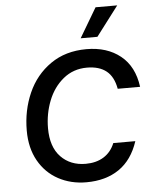

<svg xmlns="http://www.w3.org/2000/svg" viewBox="-62 -990 831 1051"><g transform="rotate(-5 354.0 -464.0)"><path d="M407 -777 503 -939H622L499 -777ZM69 -299Q69 -410 111 -505Q153 -600 235.5 -657.5Q318 -715 433 -715Q546 -715 619.5 -656Q693 -597 708 -484H585Q573 -551 533.5 -582.5Q494 -614 427 -614Q352 -614 297 -569Q242 -524 214 -452.5Q186 -381 186 -302Q186 -199 238.5 -144.5Q291 -90 375 -90Q433 -90 474 -115.5Q515 -141 535 -190H656Q623 -89 550 -39Q477 11 370 11Q285 11 216.5 -26Q148 -63 108.5 -133Q69 -203 69 -299Z"/></g></svg>

Font: CBA Beacon Sans Bold
Style: Italic
Weight: 700
Italic angle: -13°
Designer: Wei Huang
Foundry: Wei Huang
Version: Version 1.002